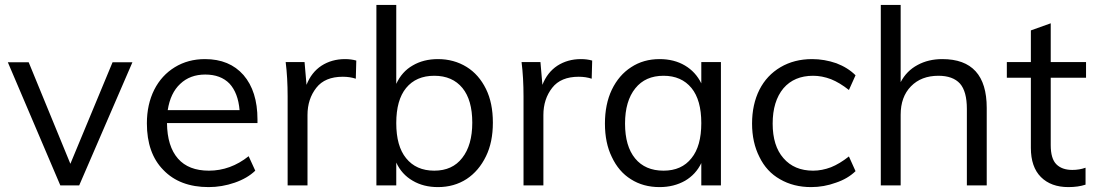

<svg xmlns="http://www.w3.org/2000/svg" viewBox="-20 -756 4469 783"><path d="M439 -502H520L303 0H226L12 -502H97L267 -88Z M1030 -254H661Q662 -159 706 -109Q749 -60 832 -60Q920 -60 994 -119L1021 -60Q989 -29 937 -11Q885 7 831 7Q713 7 646 -63Q579 -131 579 -253Q579 -330 609 -390Q639 -449 693 -482Q747 -515 816 -515Q916 -515 973 -450Q1030 -384 1030 -269ZM817 -452Q755 -452 715 -414Q675 -377 664 -307H957Q951 -377 916 -415Q880 -452 817 -452Z M1387 -515Q1412 -515 1433 -509L1431 -435Q1407 -443 1378 -443Q1305 -443 1270 -398Q1234 -352 1234 -287V0H1153V-362Q1153 -401 1151 -436Q1149 -471 1145 -503H1222L1230 -410Q1250 -461 1291 -488Q1333 -515 1387 -515Z M1766 -515Q1831 -515 1883 -483Q1933 -452 1962 -393Q1990 -336 1990 -256Q1990 -176 1962 -119Q1933 -59 1883 -26Q1832 7 1766 7Q1707 7 1663 -19Q1618 -45 1596 -93V0H1515V-736H1596V-414Q1619 -464 1663 -489Q1707 -515 1766 -515ZM1751 -60Q1825 -60 1865 -112Q1906 -164 1906 -256Q1906 -348 1866 -397Q1825 -447 1751 -447Q1677 -447 1636 -397Q1596 -348 1596 -254Q1596 -160 1636 -111Q1677 -60 1751 -60Z M2349 -515Q2374 -515 2395 -509L2393 -435Q2369 -443 2340 -443Q2267 -443 2232 -398Q2196 -352 2196 -287V0H2115V-362Q2115 -401 2113 -436Q2111 -471 2107 -503H2184L2192 -410Q2212 -461 2253 -488Q2295 -515 2349 -515Z M2920 -503V0H2840V-91Q2818 -45 2774 -19Q2728 7 2670 7Q2603 7 2553 -25Q2503 -56 2475 -116Q2447 -173 2447 -252Q2447 -331 2475 -390Q2504 -450 2554 -482Q2604 -515 2670 -515Q2729 -515 2773 -489Q2817 -463 2840 -416V-503ZM2686 -60Q2760 -60 2800 -111Q2840 -160 2840 -254Q2840 -348 2800 -397Q2759 -447 2686 -447Q2612 -447 2571 -396Q2529 -344 2529 -252Q2529 -160 2570 -110Q2611 -60 2686 -60Z M3288 7Q3216 7 3161 -25Q3106 -56 3077 -116Q3047 -175 3047 -252Q3047 -330 3077 -390Q3107 -449 3163 -482Q3219 -515 3292 -515Q3342 -515 3391 -498Q3438 -480 3469 -449L3442 -389Q3404 -419 3369 -433Q3332 -447 3296 -447Q3219 -447 3175 -396Q3131 -343 3131 -252Q3131 -161 3175 -111Q3219 -60 3296 -60Q3332 -60 3369 -74Q3404 -88 3442 -118L3469 -58Q3437 -27 3389 -11Q3340 7 3288 7Z M3823 -515Q4004 -515 4004 -316V0H3923V-312Q3923 -383 3895 -415Q3866 -447 3807 -447Q3737 -447 3695 -404Q3653 -361 3653 -288V0H3572V-736H3653V-421Q3677 -467 3722 -491Q3766 -515 3823 -515Z M4265 -439V-164Q4265 -109 4288 -86Q4311 -63 4353 -63Q4382 -63 4407 -72V-3Q4377 7 4337 7Q4266 7 4225 -34Q4184 -75 4184 -153V-439H4086V-503H4184V-632L4265 -661V-503H4409V-439Z"/></svg>

Font: PRinguin Sans
Style: Regular
Weight: 400
Designer: Vernon Adams
Foundry: Vernon Adams
Version: ""